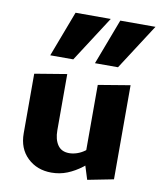

<svg xmlns="http://www.w3.org/2000/svg" viewBox="-82 -777 715 854"><g transform="rotate(10 275.5 -349.5)"><path d="M207 8Q142 8 99 -33Q56 -74 56 -143V-412L201 -436V-182Q201 -141 218 -116Q235 -91 270 -91Q287 -91 305 -97Q323 -103 339 -114.5Q355 -126 366 -142L403 -101Q375 -67 343.5 -43Q312 -19 278.5 -5.5Q245 8 207 8ZM370 12 343 -74V-412L487 -436V-11ZM112 -505 190 -711H349L216 -505ZM314 -505 392 -711H551L418 -505Z"/></g></svg>

Font: Ysabeau ExtraBold
Style: Regular
Weight: 800
Designer: Christian Thalmann (Catharsis Fonts)
Version: Version 2.002